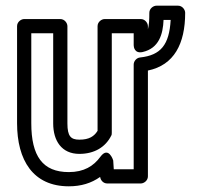

<svg xmlns="http://www.w3.org/2000/svg" viewBox="-20 -620 699 675"><path d="M481 -437C539 -450 553 -500 555 -550H580C575 -462 545 -426 473 -418C460 -417 450 -405 450 -393V-25H380L378 -56C378 -56 362 -108 333 -69C309 -36 275 -15 222 -15C130 -15 90 -71 90 -187V-503H167V-186C167 -126 196 -79 259 -79C312 -79 351 -103 371 -143C373 -146 373 -150 373 -154V-503H450V-461C450 -455 453 -431 481 -437ZM500 -517V-528C500 -539 490 -553 475 -553H348C337 -553 323 -543 323 -528V-160C311 -141 294 -129 259 -129C229 -129 217 -141 217 -186V-528C217 -539 207 -553 192 -553H65C54 -553 40 -543 40 -528V-187C40 -57 96 35 222 35C265 35 301 24 332 2C334 15 344 25 357 25H475C486 25 500 15 500 0V-372C592 -391 631 -466 631 -575C631 -586 621 -600 606 -600H530C519 -600 505 -590 505 -575C505 -550 504 -532 500 -517Z"/></svg>

Font: Asimov
Style: NarOu
Weight: 500
Designer: Google
Version: Version 2.000980; 2014